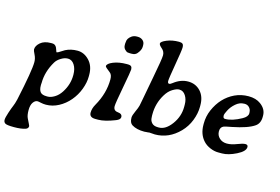

<svg xmlns="http://www.w3.org/2000/svg" viewBox="-114 -971 2108 1444"><g transform="rotate(15 939.5 -248.5)"><path d="M197.8 -129.9Q197.8 -99.6 210.9 -82.3Q224.1 -64.9 261.2 -64.9H269.5Q293 -64.9 321.8 -82.3Q350.6 -99.6 372.1 -132.8Q413.6 -197.3 413.6 -269.5V-273.9Q413.6 -319.8 394 -350.1Q374.5 -380.4 342.8 -380.4L338.4 -379.9Q317.4 -379.9 290.3 -363.5Q263.2 -347.2 249.5 -324.7Q198.7 -240.2 198.7 -151.4L197.8 -142.6ZM248 -403.8Q255.4 -403.8 274.9 -417Q294.4 -430.2 304.7 -435.5Q345.7 -456.5 397.5 -456.5Q449.2 -456.5 489 -414.6Q528.8 -372.6 528.8 -304.2V-291Q528.8 -243.2 509 -190.7Q489.3 -138.2 453.4 -95.7Q417.5 -53.2 369.9 -27.8Q322.3 -2.4 271.5 -2.4Q251 -2.4 231.7 -6.8Q212.4 -11.2 205.6 -11.2Q186.5 -11.2 171.6 9.8Q156.7 30.8 156.7 71Q156.7 111.3 167.5 132.8Q192.4 182.6 192.4 185.5Q192.4 204.6 172.4 211.4Q139.6 222.7 83.5 222.7Q27.3 222.7 14.4 213.9Q1.5 205.1 1.5 187.7Q1.5 170.4 14.9 129.9Q28.3 89.4 37.1 69.6Q45.9 49.8 54.2 15.1Q105.5 -222.7 105.5 -289.1Q105.5 -317.9 91.8 -345.2Q78.1 -372.6 78.1 -380.9Q78.1 -409.7 107.7 -435.1Q137.2 -460.4 189 -460.4H199.7Q223.6 -460.4 234.4 -436.5Q239.7 -424.3 242.7 -414.1Q245.6 -403.8 248 -403.8Z M862.8 -624.5V-611.3Q862.8 -585.9 836.9 -555.7Q823.2 -539.6 795.9 -539.6H782.2Q774.9 -541 765.9 -541Q756.8 -541 742.9 -554.9Q729 -568.8 729 -589.8V-602.5Q730.5 -609.9 730.5 -613.8Q730.5 -641.1 760.3 -662.6Q777.3 -674.8 800.8 -674.8H807.6Q830.6 -674.8 846.7 -661.4Q862.8 -647.9 862.8 -624.5ZM680.7 4.9H658.7Q612.3 4.9 612.3 -32.2Q612.3 -64.9 631.8 -98.6Q691.4 -203.1 691.4 -312Q691.4 -348.1 672.4 -362.3Q632.8 -392.1 632.8 -399.4Q632.8 -419.4 676.5 -437.3Q720.2 -455.1 779.8 -455.1H787.1Q809.1 -455.1 816.2 -447Q823.2 -439 823.2 -423.8Q823.2 -408.7 798.8 -278.6Q774.4 -148.4 774.4 -126Q774.4 -90.8 809.3 -87.6Q844.2 -84.5 844.2 -58.6Q844.2 -39.6 812 -26.9Q731.4 4.9 680.7 4.9Z M1065.4 -116.2Q1065.4 -91.3 1081.3 -74Q1097.2 -56.6 1128.9 -56.6H1137.2Q1189.5 -56.6 1235.1 -118.9Q1280.8 -181.2 1280.8 -255.4V-272.9Q1280.8 -314 1262 -343Q1243.2 -372.1 1213.4 -372.1H1209.5Q1191.9 -372.1 1161.4 -353.8Q1130.9 -335.4 1107.9 -296.9Q1064.5 -224.6 1064.5 -141.1V-128.4Q1065.4 -120.6 1065.4 -116.2ZM918.9 -75.7Q918.9 -92.8 934.6 -126.5Q950.2 -160.2 954.6 -178.5Q959 -196.8 964.4 -229Q969.7 -261.2 998.3 -410.4Q1026.9 -559.6 1026.9 -588.9Q1026.9 -618.2 1003.9 -637.7Q981 -657.2 981 -668.9Q981 -684.1 1022.7 -701.4Q1064.5 -718.8 1117.7 -718.8Q1136.2 -718.8 1145 -711.9Q1153.8 -705.1 1153.8 -683.1Q1153.8 -661.1 1134 -546.9Q1114.3 -432.6 1114.3 -413.3Q1114.3 -394 1127.4 -394Q1134.8 -394 1150.4 -406.2Q1203.6 -447.8 1261.7 -447.8Q1319.8 -447.8 1357.7 -407.5Q1395.5 -367.2 1395.5 -299.3V-287.1Q1395.5 -234.9 1374 -179.7Q1352.5 -124.5 1312 -83Q1229.5 1.5 1121.1 1.5L1077.6 -1.5L1067.9 0L1058.1 0.5L1038.6 2Q979 2 942.4 -20.5Q918.9 -34.7 918.9 -75.7Z M1766.6 -335.4V-340.8L1766.1 -343.3Q1766.1 -363.8 1752 -379.9Q1737.8 -396 1713.9 -396L1710.9 -395.5H1708.5Q1675.8 -395.5 1645.8 -369.4Q1615.7 -343.3 1600.1 -312Q1584.5 -280.8 1584.5 -273.4L1585 -271V-269Q1585 -248 1600.1 -248H1603Q1656.2 -248 1727.5 -287.6Q1766.6 -309.1 1766.6 -335.4ZM1871.1 -345.7V-336.4Q1871.1 -285.2 1836.9 -261.7Q1786.6 -226.6 1668 -203.1Q1616.2 -193.4 1605.5 -189Q1580.6 -178.7 1580.6 -146.7Q1580.6 -114.7 1603.5 -93.5Q1626.5 -72.3 1661.6 -72.3Q1696.8 -72.3 1737.5 -88.6Q1778.3 -105 1798.6 -105Q1818.8 -105 1818.8 -86.9Q1818.8 -53.2 1756.6 -22.2Q1694.3 8.8 1646 8.8H1616.2Q1585.4 8.8 1552.7 -5.1Q1520 -19 1499.5 -41.5Q1455.6 -88.9 1455.6 -163.6V-173.3Q1455.6 -229 1477.5 -279.8Q1524.9 -388.7 1622.1 -435.1Q1671.9 -458.5 1729.2 -458.5Q1786.6 -458.5 1823.7 -431.2Q1871.1 -396.5 1871.1 -345.7Z"/></g></svg>

Font: Averia Serif Libre
Style: Bold Italic
Weight: 700
Italic angle: -6.90001°
Version: Version 1.002